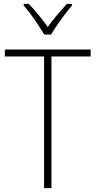

<svg xmlns="http://www.w3.org/2000/svg" viewBox="-20 -969 493 989"><path d="M245 0H207V-678H5V-714H447V-678H245ZM208 -791Q195 -813 176.5 -841Q158 -869 138 -895.5Q118 -922 102 -941V-949H128Q153 -924 179 -891.5Q205 -859 226 -830Q247 -860 272.5 -890Q298 -920 324 -949H351V-941Q334 -921 313.5 -894Q293 -867 274.5 -840Q256 -813 243 -791Z"/></svg>

Font: Noto Sans Armenian SemiCondensed ExtraLight
Style: Regular
Weight: 200
Width: 4
Designer: Monotype Design Team
Foundry: Monotype Imaging Inc.
Version: Version 2.008; ttfautohint (v1.8.4.7-5d5b)